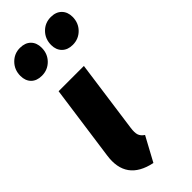

<svg xmlns="http://www.w3.org/2000/svg" viewBox="-273 -842 897 897"><g transform="rotate(-45 176.0 -393.5)"><path d="M64 -639.2Q30.3 -639.2 11.2 -658.4Q-7.8 -677.7 -7.8 -710Q-7.8 -750 18.8 -777.1Q45.4 -804.2 83 -804.2Q117.2 -804.2 136.5 -784.9Q155.8 -765.6 155.8 -732.9Q155.8 -692.9 129.2 -666Q102.5 -639.2 64 -639.2ZM268.1 -639.2Q234.9 -639.2 215.3 -658.7Q195.8 -678.2 195.8 -710Q195.8 -750.5 222.2 -777.3Q248.5 -804.2 287.1 -804.2Q320.8 -804.2 340.3 -784.7Q359.9 -765.1 359.9 -732.9Q359.9 -692.9 333.3 -666Q306.6 -639.2 268.1 -639.2ZM234.9 -533.2 185.1 -173.8Q181.2 -145.5 186.3 -130.1Q191.4 -114.7 209 -103L144 17.1Q-5.4 -13.7 16.1 -161.1L67.9 -533.2Z"/></g></svg>

Font: Fira Sans Compressed ExtraBold
Style: Italic
Weight: 800
Width: 3
Italic angle: -8°
Designer: Carrois Corporate & Edenspiekermann AG
Foundry: Carrois Corporate GbR & Edenspiekermann AG
Version: Version 4.203;PS 004.203;hotconv 1.0.88;makeotf.lib2.5.64775